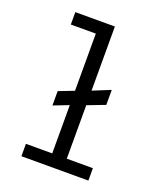

<svg xmlns="http://www.w3.org/2000/svg" viewBox="-126 -748 702 830"><g transform="rotate(20 225.0 -332.5)"><path d="M71 0V-57H192V-279L122 -252V-318L192 -345V-608H77V-665H259V-370L340 -403V-334L259 -303V-57H379V0Z"/></g></svg>

Font: Inconsolata SemiCondensed
Style: Regular
Weight: 400
Width: 4
Monospace: yes
Designer: Raph Levien, Cyreal, Brenton Simpson
Foundry: Raph Levien, Cyreal, Google
Version: Version 3.001; ttfautohint (v1.8.2.53-6de2)